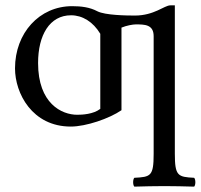

<svg xmlns="http://www.w3.org/2000/svg" viewBox="-20 -462 750 716"><path d="M632 111V-442H615C593 -442 555 -404 483 -404C453 -404 372 -405 343 -420C315 -435 283 -439 249 -439C127 -439 36 -339 36 -207C36 -114 100 10 244 10C301 10 388 -20 433 -51V-359C452 -367 476 -371 486 -371C519 -371 553 -371 553 -327V112C553 195 542 198 481 201C475 207 475 228 481 234C523 233 549 232 593 232C636 232 661 233 704 234C710 228 710 207 704 201C643 198 632 194 632 111ZM354 -336V-56C328 -36 287 -34 268 -34C210 -34 122 -76 122 -227C122 -331 165 -405 245 -405C287 -405 327 -381 354 -336Z"/></svg>

Font: Libertinus Math
Style: Regular
Weight: 400
Designer: Philipp H. Poll, Khaled Hosny
Foundry: Caleb Maclennan
Version: Version 7.050;RELEASE